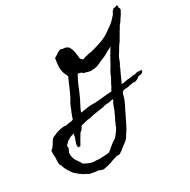

<svg xmlns="http://www.w3.org/2000/svg" viewBox="-206 -932 1129 1139"><g transform="rotate(-30 358.0 -363.0)"><path d="M742.2 -752 739.3 -747.1Q750 -739.3 743.7 -727.1Q737.3 -714.8 730.5 -703.1Q728.5 -700.7 726.8 -698Q725.1 -695.3 723.6 -692.9Q720.7 -688 717.8 -685.5Q710 -670.9 704.6 -665Q702.1 -662.1 699.5 -658.9Q696.8 -655.8 694.3 -652.3Q691.9 -648.4 689.9 -644.8Q688 -641.1 686 -637.7Q684.1 -634.3 681.9 -630.9Q679.7 -627.4 676.8 -624Q674.3 -617.7 670.9 -612.8Q667 -606.9 664.1 -601.6Q660.6 -594.2 658.7 -592.3Q656.7 -590.3 656.2 -588.9Q654.8 -586.9 652.8 -582Q650.9 -577.1 649.4 -575.2Q643.6 -566.9 638.9 -560.5Q634.3 -554.2 630.9 -549.8Q628.9 -546.9 627.9 -543.9Q627.4 -541.5 624 -539.1Q617.7 -525.9 609.4 -513.7Q601.1 -501.5 594.7 -488.3L591.3 -479.5Q590.8 -477.5 589.8 -475.3Q588.9 -473.1 587.9 -470.7L584.5 -462.4Q582.5 -457.5 581.1 -454.1Q579.1 -449.2 574.7 -444.3Q570.3 -439.5 570.3 -431.6Q564.9 -421.4 560.1 -410.9Q555.2 -400.4 550.3 -389.2Q545.4 -378.4 540.5 -367.4Q535.6 -356.4 530.3 -345.7Q538.6 -343.8 544.9 -345.7Q551.3 -347.7 558.6 -348.6Q572.8 -351.1 585.4 -351.6Q592.3 -352.1 599.1 -353.3Q606 -354.5 613.3 -356.4Q622.1 -354.5 633.8 -357.4Q638.7 -360.4 644.5 -360.4Q649.9 -361.3 653.3 -359.9Q656.7 -358.4 662.1 -359.4Q668 -358.9 670.9 -359.4Q673.8 -360.4 675.8 -358.4Q673.8 -356.4 671.9 -352.5Q669.9 -348.6 673.8 -347.7Q664.6 -338.9 654.8 -337.4Q649.9 -336.9 645.3 -335.9Q640.6 -335 635.7 -334Q633.8 -329.1 628.4 -326.2Q623 -323.2 616.2 -320.3Q610.4 -318.4 605 -316.9Q599.6 -315.4 593.8 -318.4Q586.4 -316.4 581.1 -316.4Q575.7 -316.4 568.4 -314.5Q564.5 -313.5 560.5 -312.5Q556.6 -311.5 554.7 -310.5H543.9Q527.8 -310.5 517.6 -305.7Q512.7 -302.7 511.2 -297.9Q510.3 -293.9 506.8 -288.1Q500 -257.8 485.4 -229Q478 -214.8 471.2 -200.9Q464.4 -187 458 -173.8Q451.2 -160.2 444.6 -146.7Q438 -133.3 431.6 -120.1Q419.4 -94.2 402.3 -71.3Q391.1 -49.3 374.5 -37.1Q366.2 -30.8 357.4 -24.2Q348.6 -17.6 339.8 -10.7Q334 -3.9 327.1 -1Q320.3 2 314.5 8.8Q305.7 9.3 303.2 10.7Q301.8 11.2 299.8 10.7Q292.5 7.8 284.2 11.7Q278.8 13.7 273.2 15.4Q267.6 17.1 261.2 19Q248 22.9 241.2 27.3Q225.6 29.8 223.6 31.2Q220.7 33.2 217.8 34.2Q210.9 33.2 210 34.2Q209 35.2 207 35.2Q201.2 37.1 192.9 38.6Q184.6 40 179.7 39.1Q175.3 37.6 167 35.2Q159.2 32.2 157.7 31.2Q156.7 30.3 155.3 30.3Q151.4 27.8 146 28.8Q142.6 29.3 135.7 28.3Q129.4 26.4 117.7 24.9Q112.8 23.9 107.7 23.2Q102.5 22.5 97.7 21.5Q93.3 19 89.4 16.6Q85.4 14.2 81.5 11.7Q75.2 7.3 64.5 3.9Q60.1 0.5 55.9 -2.7Q51.8 -5.9 47.9 -8.3Q41 -12.7 32.2 -21.5Q18.6 -30.3 8.8 -44.9Q6.8 -48.8 4.4 -53.2Q2 -57.6 -2 -60.5Q-4.9 -68.8 -8.3 -72.8Q-11.2 -76.2 -13.7 -85Q-18.6 -90.3 -20 -100.1Q-21.5 -108.9 -28.3 -114.3Q-30.3 -126 -29.8 -140.1Q-29.3 -154.3 -28.3 -168Q-28.3 -171.4 -29.3 -177.2Q-30.3 -183.1 -30.3 -186.5Q-30.3 -195.3 -29.3 -206.1Q-28.3 -216.8 -18.6 -218.8Q-2.4 -238.3 6.8 -256.8Q15.6 -274.4 35.2 -279.3Q65.4 -295.4 108.4 -298.8Q118.7 -295.9 128.9 -298.3Q133.8 -299.3 138.9 -300.3Q144 -301.3 149.4 -301.8Q155.3 -301.8 161.1 -303.2Q167 -304.7 171.9 -306.6Q176.8 -313 178.2 -322.3Q179.7 -331.5 184.6 -337.9Q187 -348.1 190.9 -355.5Q195.3 -363.3 197.3 -371.1Q198.2 -374 199.5 -377Q200.7 -379.9 202.1 -382.8Q205.6 -389.2 208 -396.5Q226.6 -425.8 241.7 -460.4Q256.8 -495.1 271.5 -529.3Q272.9 -531.7 275.9 -537.6Q278.3 -542 277.3 -545.9Q277.3 -547.9 275.4 -552.2Q273.4 -556.6 271.5 -559.6Q261.7 -577.6 259.8 -595.7Q257.8 -606.4 258.3 -615.2Q258.8 -619.6 258.8 -624.3Q258.8 -628.9 258.8 -633.8Q261.2 -655.8 264.6 -675.8Q271 -679.7 277.1 -683.6Q283.2 -687.5 289.1 -691.4Q300.3 -699.2 314.5 -705.1Q323.7 -705.1 329.1 -701.2Q334 -700.7 337.2 -700.4Q340.3 -700.2 342.3 -700.2Q346.2 -700.2 349.6 -698.2Q366.2 -694.3 374.3 -678.7Q382.3 -663.1 385.5 -643.3Q388.7 -623.5 389.6 -606.4Q390.6 -598.6 395.5 -594.2Q400.4 -589.8 405.3 -585.9Q414.1 -588.9 423.3 -591.8Q432.6 -594.7 444.3 -596.7Q451.2 -597.7 456.1 -599.6Q460.9 -601.6 465.8 -599.6Q505.9 -610.4 543 -623Q580.1 -635.7 609.4 -657.2Q616.2 -662.6 623.3 -667.5Q630.4 -672.4 637.7 -677.2Q652.3 -687 664.1 -699.2Q668 -703.1 671.6 -707Q675.3 -710.9 678.7 -714.8Q682.1 -718.8 685.8 -722.9Q689.5 -727.1 693.4 -731.4Q696.3 -740.7 698.2 -743.2Q701.7 -749 705.1 -750.5Q708.5 -752 709 -756.8Q717.3 -759.8 720.7 -758.8L737.3 -764.6Q742.2 -759.8 742.2 -752ZM493.2 -526.4Q478.5 -518.6 461.4 -511.7Q444.3 -504.9 422.9 -504.9Q416 -502.9 409.2 -503.9Q403.8 -504.9 398.2 -506.1Q392.6 -507.3 386.7 -509.3Q380.9 -511.2 375.5 -512.5Q370.1 -513.7 365.2 -514.6Q362.3 -522 352.5 -524.4Q341.3 -526.9 335 -529.3Q331.5 -522.5 328.1 -516.1Q324.7 -509.8 321.3 -503.4Q317.9 -497.1 314.7 -490.7Q311.5 -484.4 308.6 -477.5Q295.9 -446.3 283.7 -418Q271.5 -389.6 255.9 -361.3Q250 -350.6 245.1 -339.8Q240.2 -329.1 237.3 -318.4Q245.6 -319.3 253.9 -320.6Q262.2 -321.8 270.5 -323.2Q278.8 -324.7 287.4 -325.9Q295.9 -327.1 304.7 -328.1Q339.8 -326.2 379.4 -331.1Q399.4 -333.5 418.5 -335.2Q437.5 -336.9 456.1 -337.9Q459.5 -343.8 460.4 -347.7Q461.9 -352.5 465.8 -356.4Q471.2 -364.7 472.2 -368.7Q473.1 -373 474.6 -375Q477.1 -378.9 479.5 -383.1Q481.9 -387.2 483.9 -391.1Q486.3 -395 488.5 -399.2Q490.7 -403.3 493.2 -407.2L500.5 -424.3Q502.4 -428.2 504.4 -432.9Q506.3 -437.5 508.8 -442.4Q511.2 -446.8 513.9 -451.2Q516.6 -455.6 519 -459.5Q521.5 -463.4 524.2 -467.8Q526.9 -472.2 529.3 -476.6Q532.2 -481.9 535.2 -487.3Q538.1 -492.7 540.5 -497.6Q545.4 -506.8 551.8 -517.6Q557.1 -531.7 563.5 -535.2Q563.5 -540 565.9 -541.5Q568.4 -543 568.4 -547.9Q571.8 -550.3 572.8 -553.2Q574.2 -556.6 576.2 -558.6Q577.1 -563 580.6 -564.9Q584 -566.9 584 -570.3Q559.1 -559.1 539.1 -546.9Q518.1 -534.2 493.2 -526.4ZM421.9 -290Q407.2 -287.6 392.1 -287.1Q377.4 -286.6 366.2 -281.2L318.4 -274.4Q307.6 -272.9 297.1 -271Q286.6 -269 276.4 -266.6Q262.7 -262.7 259.8 -263.2Q257.3 -263.7 252 -262.7Q239.7 -260.7 227.1 -256.8Q214.8 -253.4 202.1 -251Q195.8 -243.2 190.4 -233.4Q185.1 -223.6 174.8 -218.8Q163.6 -201.7 153.8 -184.1Q148.9 -174.8 143.6 -165.8Q138.2 -156.7 132.8 -147.5Q124.5 -149.4 118.2 -148.4Q116.2 -164.1 118.7 -172.9Q121.1 -181.6 125 -192.4Q126 -194.8 127 -197.3Q127.9 -199.7 128.9 -201.7Q130.9 -206.1 131.8 -210Q132.8 -221.2 134.8 -224.6Q135.7 -226.6 136.7 -228.8Q137.7 -231 138.7 -233.4Q127.9 -231.4 116.2 -227.5Q104.5 -223.6 95.7 -215.8Q87.9 -213.9 83.5 -208.5Q81.5 -206.1 79.1 -203.4Q76.7 -200.7 74.2 -198.2Q71.8 -195.8 68.8 -193.8Q66.4 -192.4 66.4 -188.5Q68.4 -173.8 64.7 -166.7Q61 -159.7 57.4 -152.1Q53.7 -144.5 55.7 -127.9Q58.6 -106.4 68.4 -91.8Q73.2 -85 77.9 -78.1Q82.5 -71.3 86.9 -64.5L91.8 -55.7Q94.2 -51.8 96.7 -49.8Q104 -47.4 104.5 -46.9Q106 -45.4 107.4 -44.9Q121.1 -37.1 138.7 -31.7Q156.2 -26.4 173.8 -28.3Q178.2 -26.4 191.4 -26.4Q226.1 -26.4 259.8 -30.3Q263.2 -32.7 266.8 -35.2Q270.5 -37.6 273.9 -40Q280.8 -44.9 286.1 -51.8Q295.4 -57.6 300.8 -63Q306.2 -68.4 315.4 -74.2L325.2 -80.1Q333 -85 337.4 -89.8Q341.8 -94.7 347.7 -102.5L364.3 -125Q373.5 -137.2 377 -152.3Q383.8 -164.1 388.7 -178.7Q396 -189 401.4 -203.1Q406.2 -215.8 413.1 -227.5Q418.5 -243.2 421.9 -252.4Q423.8 -257.3 425.8 -262.2Q427.7 -267.1 429.7 -272.5Q432.6 -276.4 436 -281.7Q439.5 -287.1 439.5 -293Q430.2 -294.9 421.9 -290Z"/></g></svg>

Font: Taprom
Style: Regular
Weight: 400
Designer: Danh Hong
Version: Version 8.002; ttfautohint (v1.8.3)